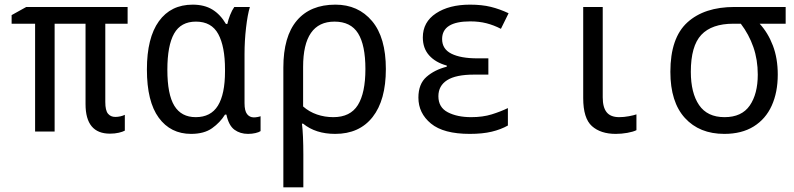

<svg xmlns="http://www.w3.org/2000/svg" viewBox="-20 -566 3418 826"><path d="M453 9Q348 9 348 -118V-464H215V0H131V-464H30V-501L93 -536H529V-464H433V-127Q433 -91 444.5 -77Q456 -63 476 -63Q487 -63 498 -65.5Q509 -68 517 -72V-4Q508 1 491 5Q474 9 453 9Z M802 10Q714 10 663 -59.5Q612 -129 612 -267Q612 -403 663.5 -474.5Q715 -546 809 -546Q859 -546 893.5 -525Q928 -504 952 -463H958Q962 -481 970 -501.5Q978 -522 988 -536H1055Q1045 -503 1038.5 -446.5Q1032 -390 1032 -334V-122Q1032 -89 1043 -75Q1054 -61 1072 -61Q1079 -61 1087.5 -62.5Q1096 -64 1101 -66V-2Q1094 3 1079 6.5Q1064 10 1047 10Q1013 10 988.5 -8Q964 -26 954 -73H948Q927 -39 892.5 -14.5Q858 10 802 10ZM822 -62Q887 -62 917.5 -111.5Q948 -161 948 -259V-267Q948 -366 919 -419.5Q890 -473 823 -473Q758 -473 729 -421.5Q700 -370 700 -266Q700 -160 730 -111Q760 -62 822 -62Z M1199 -275Q1199 -409 1257 -477.5Q1315 -546 1423 -546Q1521 -546 1580.5 -475.5Q1640 -405 1640 -269Q1640 -135 1583 -62.5Q1526 10 1422 10Q1338 10 1284 -34H1279Q1282 -11 1283.5 24Q1285 59 1285 98V240H1199ZM1414 -62Q1487 -62 1519.5 -114Q1552 -166 1552 -269Q1552 -372 1520.5 -422.5Q1489 -473 1419 -473Q1284 -473 1284 -278V-108Q1310 -85 1343.5 -73.5Q1377 -62 1414 -62Z M2001 10Q1888 10 1834 -34.5Q1780 -79 1780 -146Q1780 -205 1815 -235.5Q1850 -266 1902 -279V-284Q1854 -297 1826.5 -327.5Q1799 -358 1799 -405Q1799 -471 1855.5 -508.5Q1912 -546 2002 -546Q2053 -546 2091.5 -536.5Q2130 -527 2168 -509L2135 -442Q2104 -458 2072.5 -466Q2041 -474 2003 -474Q1882 -474 1882 -398Q1882 -355 1922 -335Q1962 -315 2033 -315H2081V-245H2019Q1941 -245 1903.5 -221Q1866 -197 1866 -152Q1866 -104 1906.5 -83Q1947 -62 2007 -62Q2057 -62 2095.5 -74Q2134 -86 2165 -101V-26Q2135 -9 2095.5 0.5Q2056 10 2001 10Z M2629 10Q2564 10 2526.5 -23.5Q2489 -57 2489 -144V-536H2573V-147Q2573 -104 2590 -83Q2607 -62 2644 -62Q2664 -62 2685.5 -66Q2707 -70 2718 -74V-6Q2704 1 2679 5.5Q2654 10 2629 10Z M3096 10Q2989 10 2926.5 -58.5Q2864 -127 2864 -257Q2864 -403 2937 -469.5Q3010 -536 3140 -536H3360V-464H3248Q3284 -425 3305 -370Q3326 -315 3326 -245Q3326 -169 3300 -111.5Q3274 -54 3222.5 -22Q3171 10 3096 10ZM3097 -62Q3171 -62 3205.5 -112Q3240 -162 3240 -245Q3240 -309 3221 -363.5Q3202 -418 3167 -464H3135Q3042 -464 2997 -416Q2952 -368 2952 -257Q2952 -166 2987.5 -114Q3023 -62 3097 -62Z"/></svg>

Font: Noto Sans Mono SemiCondensed
Style: Regular
Weight: 400
Width: 4
Designer: Monotype Design Team
Foundry: Monotype Imaging Inc.
Version: Version 2.014